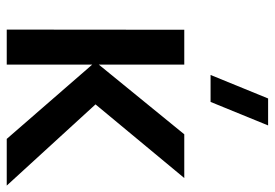

<svg xmlns="http://www.w3.org/2000/svg" viewBox="-146 -690 835 584"><g transform="rotate(90 272.0 -397.5)"><path d="M289.5 -620H207.5L279 -795H361ZM69.5 0 70 -540H176V-280L388 -540H521L297 -270L544 0H402L176 -260V0Z"/></g></svg>

Font: Cns Manrope SemBd
Style: Regular
Weight: 600
Designer: Mikhail Sharanda
Foundry: Mikhail Sharanda
Version: Version 4.504